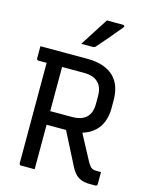

<svg xmlns="http://www.w3.org/2000/svg" viewBox="-137 -1031 873 1117"><g transform="rotate(15 300.0 -472.5)"><path d="M30 -700H312Q366 -700 406 -686.5Q446 -673 472 -648Q498 -623 510.5 -587Q523 -551 523 -506V-457Q523 -414 509.5 -378.5Q496 -343 470 -318.5Q444 -294 407 -281Q401 -279 396 -277Q411 -250 425 -222Q452 -172 480 -119Q492 -99 502.5 -91.5Q513 -84 529 -84H560V-11Q560 -6 557 -3Q554 0 549 0H515Q487 0 466.5 -7Q446 -14 430.5 -29Q415 -44 401 -70Q373 -125 345 -180Q323 -224 300 -268H183V0H101Q96 0 93 -3Q90 -6 90 -11V-616H41Q36 -616 33 -619Q30 -622 30 -627ZM183 -616V-350H313Q352 -350 377.5 -362Q403 -374 416 -398.5Q429 -423 429 -459V-507Q429 -533 422 -553.5Q415 -574 401 -587Q388 -601 366 -608.5Q344 -616 313 -616ZM365 -945H462Q468 -945 470.5 -940Q473 -935 468 -930Q450 -909 436.5 -892.5Q423 -876 410.5 -861Q398 -846 382 -828Q366 -810 343 -783Q341 -780 336.5 -777.5Q332 -775 326 -775H256Q276 -806 293 -833Q310 -860 327.5 -887Q345 -914 365 -945Z"/></g></svg>

Font: Code D OnePiece
Style: Regular
Weight: 400
Version: Version 1.085; ttfautohint (v1.8.4.7-5d5b);Nerd Fonts 3.0.2